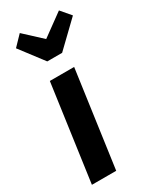

<svg xmlns="http://www.w3.org/2000/svg" viewBox="-205 -858 748 917"><g transform="rotate(-30 169.5 -400.0)"><path d="M221 -530 147 0H13L87 -530ZM293 -800 339 -746 205 -617H123L25 -746L77 -800L172 -712Z"/></g></svg>

Font: Fira Sans Extra Condensed SemiBold
Style: Italic
Weight: 600
Width: 3
Italic angle: -8°
Designer: Carrois Corporate & Edenspiekermann AG
Foundry: Carrois Corporate GbR & Edenspiekermann AG
Version: Version 4.203